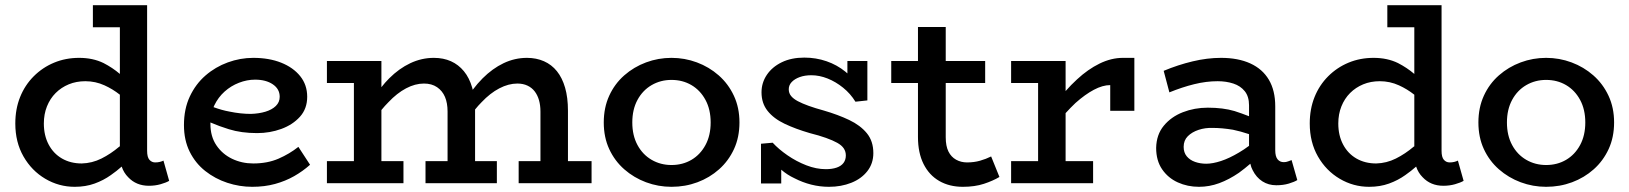

<svg xmlns="http://www.w3.org/2000/svg" viewBox="-20 -706 6279 740"><path d="M268 14Q207 14 154.5 -17Q102 -48 70.5 -103Q39 -158 39 -230Q39 -286 57.5 -332Q76 -378 110 -412Q144 -446 188.5 -464.5Q233 -483 285 -483Q338 -483 379 -463Q414 -445 442 -421V-601H338V-686H547V-125Q547 -100 556 -90Q565 -80 578 -80Q588 -80 596 -82Q604 -84 610 -87L632 -9Q620 -2 599 4Q578 10 554 10Q505 10 474 -23Q457 -40 449 -64Q430 -47 407 -31Q379 -11 344.5 1.5Q310 14 268 14ZM442 -341Q414 -363 383 -377Q348 -393 309 -393Q274 -393 245 -381Q216 -369 194.5 -347.5Q173 -326 161 -296Q149 -266 149 -230Q149 -184 167.5 -149Q186 -114 219 -95Q252 -76 295 -76Q335 -77 371 -95Q407 -113 440 -141Q441 -141 442 -142Z M952 14Q903 14 856 -1.5Q809 -17 771 -47Q733 -77 711 -121.5Q689 -166 689 -224Q689 -286 711.5 -334Q734 -382 772 -415Q810 -448 858 -465.5Q906 -483 956 -483Q1017 -483 1063.5 -464.5Q1110 -446 1137 -412.5Q1164 -379 1164 -333Q1164 -287 1136 -256Q1108 -225 1064 -209Q1020 -193 971 -193Q910 -193 862 -208Q826 -219 791 -234Q791 -231 791 -228Q791 -180 814 -146Q837 -112 874.5 -94Q912 -76 956 -76Q1011 -76 1053.5 -94.5Q1096 -113 1130 -140L1175 -71Q1147 -46 1113.5 -27Q1080 -8 1040 3Q1000 14 952 14ZM803 -293Q836 -281 864 -276Q907 -267 947 -267Q978 -268 1003 -275.5Q1028 -283 1043 -297.5Q1058 -312 1058 -333Q1058 -363 1031.5 -381Q1005 -399 963 -399Q932 -399 901 -387Q870 -375 845.5 -353Q821 -331 806 -300Q804 -296 803 -293Z M1240 -386V-471H1450V-370Q1464 -388 1480 -404Q1518 -442 1561.5 -462.5Q1605 -483 1652 -483Q1689 -483 1718 -470Q1747 -457 1768 -431.5Q1789 -406 1800 -368Q1801 -364 1802 -360Q1820 -384 1840 -404Q1878 -442 1921 -462.5Q1964 -483 2011 -483Q2047 -483 2076.5 -470Q2106 -457 2126.5 -431.5Q2147 -406 2158 -368Q2169 -330 2169 -279V-85H2260V0H1979V-85H2063V-276Q2063 -300 2057.5 -319.5Q2052 -339 2041 -353.5Q2030 -368 2013 -376Q1996 -384 1974 -384Q1940 -384 1904.5 -365.5Q1869 -347 1836 -312Q1823 -299 1811 -284Q1811 -282 1811 -279V-85H1895V0H1620V-85H1705V-276Q1705 -309 1695 -332.5Q1685 -356 1664.5 -370Q1644 -384 1614 -384Q1580 -384 1545 -365.5Q1510 -347 1477 -312Q1463 -298 1450 -282V-85H1535V0H1240V-85H1344V-386Z M2568 14Q2517 14 2470 -3.5Q2423 -21 2386 -53.5Q2349 -86 2328 -131.5Q2307 -177 2307 -234Q2307 -291 2328 -337Q2349 -383 2386 -415.5Q2423 -448 2470 -465.5Q2517 -483 2568 -483Q2619 -483 2666 -465.5Q2713 -448 2750 -415.5Q2787 -383 2808.5 -337Q2830 -291 2830 -234Q2830 -177 2809 -131.5Q2788 -86 2751.5 -53.5Q2715 -21 2668 -3.5Q2621 14 2568 14ZM2568 -70Q2611 -70 2645 -90Q2679 -110 2699 -147Q2719 -184 2719 -234Q2719 -284 2699 -321Q2679 -358 2645 -378Q2611 -398 2568 -398Q2526 -398 2491.5 -378Q2457 -358 2437 -321Q2417 -284 2417 -234Q2417 -184 2437 -147Q2457 -110 2491.5 -90Q2526 -70 2568 -70Z M3175 14Q3140 14 3106.5 5.5Q3073 -3 3042 -19Q3014 -32 2991 -52V1H2913V-152L2958 -156Q2981 -131 3015 -107.5Q3049 -84 3087.5 -69Q3126 -54 3163 -54Q3187 -54 3204.5 -60Q3222 -66 3231 -78Q3240 -90 3240 -107Q3240 -122 3232 -134Q3224 -146 3207 -155.5Q3190 -165 3163.5 -174.5Q3137 -184 3101 -193Q3046 -209 3004 -229Q2962 -249 2938.5 -278.5Q2915 -308 2915 -350Q2915 -387 2935.5 -417.5Q2956 -448 2993 -466Q3030 -484 3080 -484Q3125 -484 3165.5 -470Q3206 -456 3238 -430Q3242 -426 3246 -423V-471H3323V-319L3277 -314Q3258 -345 3229.5 -368Q3201 -391 3169.5 -403.5Q3138 -416 3107 -416Q3082 -416 3062.5 -409Q3043 -402 3031.5 -390Q3020 -378 3020 -362Q3020 -347 3029 -336Q3038 -325 3055 -316Q3072 -307 3097 -298Q3122 -289 3155 -280Q3210 -264 3253 -243.5Q3296 -223 3321 -192.5Q3346 -162 3346 -116Q3346 -76 3323 -46.5Q3300 -17 3261 -1.5Q3222 14 3175 14Z M3691 14Q3639 14 3600 -8.5Q3561 -31 3539.5 -74Q3518 -117 3518 -178V-386H3415V-471H3518V-602H3625V-471H3777V-386H3625V-177Q3625 -143 3635.5 -122Q3646 -101 3665 -90.5Q3684 -80 3707 -80Q3734 -80 3757 -86.5Q3780 -93 3800 -103L3832 -24Q3807 -9 3772 2.5Q3737 14 3691 14Z M3877 0V-85H3981V-386H3877V-471H4087V-355Q4108 -379 4131 -400Q4173 -439 4218 -461Q4263 -483 4308 -483H4352V-279H4259V-378Q4230 -378 4196 -360Q4162 -342 4125 -309Q4106 -291 4087 -270V-85H4193V0Z M4899 8Q4869 8 4845.5 -7Q4822 -22 4808 -50Q4802 -61 4799 -75Q4777 -56 4755 -40Q4717 -14 4679 0Q4641 14 4601 14Q4557 14 4519.5 -3Q4482 -20 4459 -53.5Q4436 -87 4436 -136Q4437 -187 4465.5 -221.5Q4494 -256 4539 -273.5Q4584 -291 4635 -291Q4694 -291 4738 -278Q4766 -269 4794 -258V-300Q4794 -334 4777.5 -354.5Q4761 -375 4733.5 -384Q4706 -393 4673 -393Q4629 -393 4582.5 -381.5Q4536 -370 4487 -350L4465 -433Q4520 -456 4576.5 -469.5Q4633 -483 4686 -483Q4752 -483 4799 -461.5Q4846 -440 4870.5 -398.5Q4895 -357 4895 -296V-127Q4895 -103 4904 -92Q4913 -81 4928 -81Q4937 -81 4944.5 -84Q4952 -87 4958 -89L4980 -12Q4969 -5 4947.5 1.5Q4926 8 4899 8ZM4794 -189Q4761 -200 4732 -206Q4689 -213 4654 -213Q4625 -214 4599.5 -205.5Q4574 -197 4558 -181Q4542 -165 4542 -140Q4542 -118 4554 -103.5Q4566 -89 4586 -82Q4606 -75 4629 -75Q4654 -75 4686 -85.5Q4718 -96 4755 -118Q4774 -129 4794 -144Z M5257 14Q5196 14 5143.5 -17Q5091 -48 5059.5 -103Q5028 -158 5028 -230Q5028 -286 5046.5 -332Q5065 -378 5099 -412Q5133 -446 5177.5 -464.5Q5222 -483 5274 -483Q5327 -483 5368 -463Q5403 -445 5431 -421V-601H5327V-686H5536V-125Q5536 -100 5545 -90Q5554 -80 5567 -80Q5577 -80 5585 -82Q5593 -84 5599 -87L5621 -9Q5609 -2 5588 4Q5567 10 5543 10Q5494 10 5463 -23Q5446 -40 5438 -64Q5419 -47 5396 -31Q5368 -11 5333.5 1.5Q5299 14 5257 14ZM5431 -341Q5403 -363 5372 -377Q5337 -393 5298 -393Q5263 -393 5234 -381Q5205 -369 5183.5 -347.5Q5162 -326 5150 -296Q5138 -266 5138 -230Q5138 -184 5156.5 -149Q5175 -114 5208 -95Q5241 -76 5284 -76Q5324 -77 5360 -95Q5396 -113 5429 -141Q5430 -141 5431 -142Z M5939 14Q5888 14 5841 -3.5Q5794 -21 5757 -53.5Q5720 -86 5699 -131.5Q5678 -177 5678 -234Q5678 -291 5699 -337Q5720 -383 5757 -415.5Q5794 -448 5841 -465.5Q5888 -483 5939 -483Q5990 -483 6037 -465.5Q6084 -448 6121 -415.5Q6158 -383 6179.5 -337Q6201 -291 6201 -234Q6201 -177 6180 -131.5Q6159 -86 6122.5 -53.5Q6086 -21 6039 -3.5Q5992 14 5939 14ZM5939 -70Q5982 -70 6016 -90Q6050 -110 6070 -147Q6090 -184 6090 -234Q6090 -284 6070 -321Q6050 -358 6016 -378Q5982 -398 5939 -398Q5897 -398 5862.5 -378Q5828 -358 5808 -321Q5788 -284 5788 -234Q5788 -184 5808 -147Q5828 -110 5862.5 -90Q5897 -70 5939 -70Z"/></svg>

Font: BioRhyme ExtraBold Medium
Style: Regular
Weight: 500
Version: Version 1.600;gftools[0.9.33]